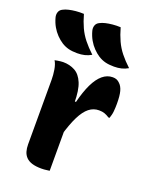

<svg xmlns="http://www.w3.org/2000/svg" viewBox="-174 -896 776 982"><g transform="rotate(20 213.5 -405.0)"><path d="M213 -377H225Q240 -437 259.5 -477.5Q279 -518 304 -539Q329 -560 359 -560Q371 -560 380 -556.5Q389 -553 398 -544Q412 -531 418.5 -507Q425 -483 425 -440Q425 -429 424.5 -418.5Q424 -408 423 -397.5Q422 -387 419.5 -377.5Q417 -368 414 -359H408Q394 -368 381.5 -372.5Q369 -377 351 -377Q321 -377 297 -358Q273 -339 252.5 -298Q232 -257 213 -191ZM219 0Q210 1 203 2Q196 3 189.5 3.5Q183 4 175 4Q144 4 123.5 -2.5Q103 -9 91 -21.5Q79 -34 74 -51Q69 -68 69 -89Q69 -129 69 -166Q69 -203 69 -238.5Q69 -274 69 -307.5Q69 -341 69 -374.5Q69 -408 69 -441Q69 -466 64.5 -494Q60 -522 49 -540Q57 -542 64.5 -543Q72 -544 79.5 -545Q87 -546 94 -546Q130 -546 158.5 -530.5Q187 -515 203 -476.5Q219 -438 219 -369Q219 -331 219 -291.5Q219 -252 219 -213.5Q219 -175 219 -138Q219 -101 219 -66Q219 -31 219 0ZM109 -814Q120 -775 134 -744.5Q148 -714 169 -687.5Q190 -661 221 -632Q204 -622 185.5 -617.5Q167 -613 145 -613Q118 -613 98 -618Q78 -623 59 -635Q42 -646 26 -662.5Q10 -679 -2 -700Q-14 -721 -21 -747Q-25 -762 -20.5 -775.5Q-16 -789 -2 -796Q11 -803 28 -807Q45 -811 65.5 -813Q86 -815 109 -814ZM309 -814Q320 -775 334 -744.5Q348 -714 369 -687.5Q390 -661 421 -632Q404 -622 385.5 -617.5Q367 -613 345 -613Q318 -613 298 -618Q278 -623 259 -635Q242 -646 226 -662.5Q210 -679 198 -700Q186 -721 179 -747Q175 -762 179.5 -775.5Q184 -789 198 -796Q211 -803 228 -807Q245 -811 265.5 -813Q286 -815 309 -814Z"/></g></svg>

Font: Recursive Casual ExtraBold
Style: Regular
Weight: 800
Version: Version 1.047